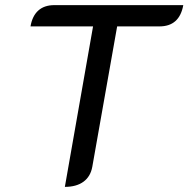

<svg xmlns="http://www.w3.org/2000/svg" viewBox="-20 -720 735 749"><path d="M343 -617H99Q106 -658 129.5 -679Q153 -700 192 -700H695Q680 -617 602 -617H437L340 -69Q333 -31 305.5 -11Q278 9 233 9Z"/></svg>

Font: K2D
Style: Italic
Weight: 400
Italic angle: -10°
Designer: Katatrad Aksorn Co.,Ltd.
Foundry: Cadson Demak Co.,Ltd.
Version: Version 1.000; ttfautohint (v1.6)